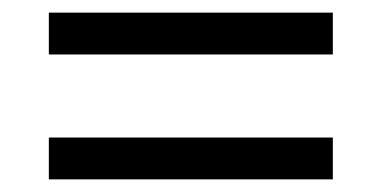

<svg xmlns="http://www.w3.org/2000/svg" viewBox="-20 -506 612 307"><path d="M58.1 -418.9V-485.8H512.2V-418.9ZM58.1 -219.2V-286.1H512.2V-219.2Z"/></svg>

Font: Samim FD
Style: FD
Weight: 400
Foundry: DejaVu fonts team - Redesigned by Saber Rastikerdar
Version: Version 4.0.5